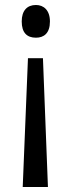

<svg xmlns="http://www.w3.org/2000/svg" viewBox="-20 -563 285 769"><path d="M180 -477C180 -522 155 -543 124 -543C88 -543 67 -520 67 -477C67 -432 88 -412 124 -412C156 -412 180 -430 180 -477ZM92 -330 71 186H172L152 -330Z"/></svg>

Font: Noto Sans Condensed
Style: Regular
Weight: 400
Width: 3
Designer: Monotype Design Team
Foundry: Monotype Imaging Inc.
Version: Version 2.013